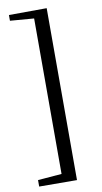

<svg xmlns="http://www.w3.org/2000/svg" viewBox="-99 -747 529 991"><g transform="rotate(-10 165.5 -251.5)"><path d="M23 164 148 154V-661L23 -671V-701L221 -702V199L23 198Z"/></g></svg>

Font: EB Squaramond
Style: Regular
Weight: 400
Designer: Jake Brussel Faria
Foundry: Jake Brussel Faria
Version: Version 0.002